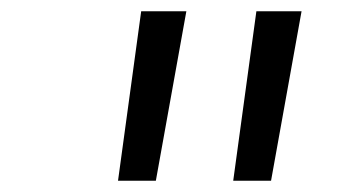

<svg xmlns="http://www.w3.org/2000/svg" viewBox="-20 -750 640 340"><path d="M189 -430 230 -730H310L256 -430ZM393 -430 434 -730H514L460 -430Z"/></svg>

Font: JetBrains Mono NL ExtraLight
Style: Italic
Weight: 200
Italic angle: -9°
Monospace: yes
Designer: Philipp Nurullin, Konstantin Bulenkov
Foundry: JetBrains
Version: Version 2.305; ttfautohint (v1.8.4.7-5d5b)